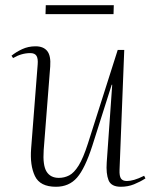

<svg xmlns="http://www.w3.org/2000/svg" viewBox="-20 -700 594 734"><path d="M24 -487Q41 -501 64.5 -512Q88 -523 116 -523Q146 -523 160.5 -505Q175 -487 172 -446L147 -126Q143 -68 158 -44Q173 -20 205 -20Q226 -20 244.5 -29.5Q263 -39 280.5 -67Q298 -95 316 -151L430 -509H455L437 -51Q436 -27 442.5 -17.5Q449 -8 465 -8Q477 -8 493 -12.5Q509 -17 531 -28L536 -18Q516 -5 492.5 4.5Q469 14 442 14Q405 14 395 -11Q385 -36 388 -79L409 -376H407L333 -143Q305 -56 274.5 -21Q244 14 194 14Q133 14 113.5 -27Q94 -68 99 -132L124 -453Q126 -476 119.5 -486.5Q113 -497 96 -497Q62 -497 30 -478ZM155 -680H415L414 -646H154Z"/></svg>

Font: Literata 72pt ExtraLight
Style: Italic
Weight: 200
Italic angle: -2°
Designer: Latin by Veronika Burian and Jose Scaglione. Greek by Irene Vlachou. Cyrillic by Vera Evstafieva
Foundry: TypeTogether
Version: Version 3.002